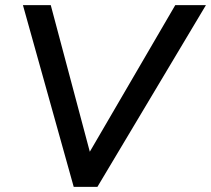

<svg xmlns="http://www.w3.org/2000/svg" viewBox="-20 -725 819 745"><path d="M266 0 69 -705H177L336 -108H312L660 -705H779L358 0Z"/></svg>

Font: Nunito Sans 10pt SemiBold
Style: Italic
Weight: 600
Italic angle: -9°
Designer: Vernon Adams
Foundry: Vernon Adams
Version: Version 3.101;gftools[0.9.27]